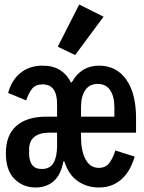

<svg xmlns="http://www.w3.org/2000/svg" viewBox="-20 -819 640 851"><path d="M313 -575 236 -612 331 -799 439 -745ZM138 12Q82 12 44 -26Q6 -64 6 -140Q6 -220 52.5 -261Q99 -302 187 -302H233V-358Q233 -445 169 -445Q138 -445 122.5 -426Q107 -407 96 -374L16 -407Q32 -465 71.5 -496.5Q111 -528 169 -528Q215 -528 246 -508.5Q277 -489 294 -454H298Q339 -528 419 -528Q496 -528 539.5 -466.5Q583 -405 583 -296V-231H339V-213Q339 -151 359 -113Q379 -75 418 -75Q449 -75 465.5 -98Q482 -121 491 -152L577 -125Q569 -98 556 -73Q543 -48 523.5 -29Q504 -10 478 1Q452 12 418 12Q366 12 325 -16Q284 -44 265 -104H261Q250 -44 218 -16Q186 12 138 12ZM165 -70Q202 -70 217.5 -97.5Q233 -125 233 -172V-231H198Q156 -231 132.5 -212.5Q109 -194 109 -156V-138Q109 -106 122.5 -88Q136 -70 165 -70ZM413 -447Q376 -447 357.5 -419Q339 -391 339 -343V-302H487V-343Q487 -391 468.5 -419Q450 -447 413 -447Z"/></svg>

Font: IBM Plex Mono SemiBold
Style: Regular
Weight: 600
Monospace: yes
Designer: Mike Abbink, Paul van der Laan, Pieter van Rosmalen
Foundry: Bold Monday
Version: Version 2.3